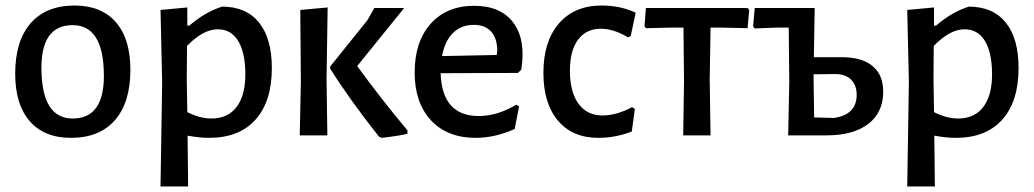

<svg xmlns="http://www.w3.org/2000/svg" viewBox="-20 -490 3742 695"><path d="M250 -470Q347 -470 399.5 -409.5Q452 -349 452 -238Q452 -119 396 -55Q340 9 237 9Q140 9 87.5 -51.5Q35 -112 35 -223Q35 -342 91 -406Q147 -470 250 -470ZM130 -245Q130 -61 243 -61Q356 -61 356 -215Q356 -399 243 -399Q130 -399 130 -245Z M658 -463V-397H665Q723 -447 784 -466Q871 -466 917.5 -408.5Q964 -351 964 -244Q964 -123 905 -57Q846 9 737 9Q702 9 659 1L661 185H561L567 -193L561 -454ZM656 -202 658 -84Q704 -61 745 -61Q806 -61 838 -105Q870 -149 868 -231Q866 -305 840.5 -344.5Q815 -384 768 -384Q716 -384 657 -324Z M1065 0 1069 -193 1067 -454 1166 -463 1162 -202 1165 0ZM1443 -461 1273 -251Q1357 -135 1455 -18V-6Q1430 1 1362 9L1352 5Q1243 -133 1175 -242V-249L1310 -417L1335 -461Z M1702 9Q1599 9 1540 -54.5Q1481 -118 1481 -228Q1481 -339 1539 -404Q1597 -469 1696 -469Q1793 -469 1838.5 -407.5Q1884 -346 1867 -238L1855 -226L1575 -225Q1580 -70 1713 -70Q1780 -70 1849 -111L1859 -105L1843 -23Q1771 9 1702 9ZM1695 -400Q1649 -400 1619.5 -370.5Q1590 -341 1580 -287L1778 -291L1780 -305Q1780 -351 1758 -375.5Q1736 -400 1695 -400Z M2158 -470Q2226 -470 2281 -444L2263 -359L2253 -355Q2201 -386 2155 -386Q2102 -386 2072.5 -346.5Q2043 -307 2043 -234Q2043 -157 2074 -114.5Q2105 -72 2161 -72Q2211 -72 2268 -102L2278 -96L2267 -14Q2208 9 2146 9Q2052 9 1999.5 -53.5Q1947 -116 1947 -226Q1947 -340 2003 -405Q2059 -470 2158 -470Z M2453 0 2456 -193 2454 -390H2407L2318 -388L2313 -395L2318 -461H2686L2692 -454L2686 -388L2598 -390H2552L2549 -202L2552 0Z M2833 0 2837 -193 2835 -390H2789L2712 -387L2706 -394L2712 -461H2929L2926 -283H3027Q3100 -283 3138.5 -251Q3177 -219 3177 -158Q3177 -83 3123 -41.5Q3069 0 2973 0ZM2925 -202 2927 -65 2999 -63Q3081 -75 3081 -147Q3081 -183 3059.5 -203Q3038 -223 2999 -222L2925 -221Z M3361 -463V-397H3368Q3426 -447 3487 -466Q3574 -466 3620.5 -408.5Q3667 -351 3667 -244Q3667 -123 3608 -57Q3549 9 3440 9Q3405 9 3362 1L3364 185H3264L3270 -193L3264 -454ZM3359 -202 3361 -84Q3407 -61 3448 -61Q3509 -61 3541 -105Q3573 -149 3571 -231Q3569 -305 3543.5 -344.5Q3518 -384 3471 -384Q3419 -384 3360 -324Z"/></svg>

Font: Alegreya Sans Medium
Style: Regular
Weight: 500
Designer: Juan Pablo del Peral
Foundry: Huerta Tipografica
Version: Version 2.007